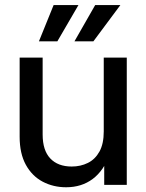

<svg xmlns="http://www.w3.org/2000/svg" viewBox="-20 -749 593 778"><path d="M248 9.8Q195.8 9.8 152.8 -12.9Q109.9 -35.6 84.7 -81.3Q59.6 -127 59.6 -194.8V-515.6H152.8V-204.1Q152.8 -139.6 183.8 -106.9Q214.8 -74.2 270.5 -74.2Q306.6 -74.2 336.2 -88.9Q365.7 -103.5 383.1 -135Q400.4 -166.5 400.4 -216.3V-515.6H493.7V0H402.3V-126.5H425.8Q400.9 -57.6 355.7 -23.9Q310.5 9.8 248 9.8ZM212.4 -581.5H137.7L197.3 -728.5H297.9ZM358.4 -581.5H281.7L365.7 -728.5H467.8Z"/></svg>

Font: Inter Cardless Display
Style: Regular
Weight: 400
Designer: Rasmus Andersson
Foundry: rsms
Version: Version 4.001;git-9221beed3